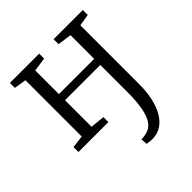

<svg xmlns="http://www.w3.org/2000/svg" viewBox="-211 -693 1080 1080"><g transform="rotate(-45 329.0 -153.0)"><path d="M381.5 243Q370.5 243 358.2 241.5Q346 240 340.5 239L337 200.5Q348 200.5 364.8 197.8Q381.5 195 394 189.5Q422 178 438.5 146.5Q455 115 462.2 68.2Q469.5 21.5 469.5 -36V-259.5H189V-48.5L274.5 -39.5V0H36.5V-39.5L111 -48.5V-496.5L38.5 -508V-547.5H271.5V-508L189 -496.5V-308H469.5V-496.5L386 -508V-547.5H618.5V-508L548 -496.5V-27Q548 30 537.5 79Q527 128 506.2 164.8Q485.5 201.5 454.2 222.2Q423 243 381.5 243Z"/></g></svg>

Font: Merriweather 36pt Light
Style: Regular
Weight: 300
Designer: Eben Sorkin
Foundry: Eben Sorkin
Version: Version 2.100